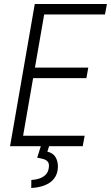

<svg xmlns="http://www.w3.org/2000/svg" viewBox="-20 -731 555 960"><path d="M403.3 -52.2 393.6 0H69.8L79.1 -52.2ZM210 -710.9 86.4 0H30.3L153.8 -710.9ZM421.4 -393.1 412.1 -340.3H128.9L138.7 -393.1ZM514.6 -710.9 504.9 -658.7H184.1L193.4 -710.9ZM185.5 -4.9H227.1L216.8 27.3Q246.1 34.2 258.3 55.7Q270.5 77.1 269.5 106Q268.1 133.8 256.3 153.1Q244.6 172.4 225.8 184.1Q207 195.8 183.8 201.9Q160.6 208 136.2 209L136.7 168.9Q156.2 168 175.3 162.1Q194.3 156.2 208 142.8Q221.7 129.4 224.1 106.9Q227.1 87.4 218.8 77.6Q210.4 67.9 196 64Q181.6 60.1 166 57.6Z"/></svg>

Font: Roboto Condensed Light
Style: Italic
Weight: 300
Italic angle: -12°
Designer: Christian Robertson
Foundry: Google
Version: Version 3.0; 2020